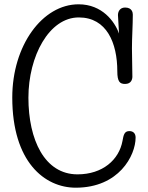

<svg xmlns="http://www.w3.org/2000/svg" viewBox="-20 -858 686 892"><path d="M610 -219C610 -238 599 -249 581 -249C557 -249 554 -230 549 -203C533 -116 457 -48 340 -48C187 -48 112 -209 112 -404C112 -597 208 -777 346 -777C476 -777 525 -658 525 -527C525 -478 537 -468 561 -468C590 -468 595 -490 595 -502C595 -544 593 -592 593 -634C593 -682 597 -743 597 -790C597 -799 594 -823 561 -823C537 -823 528 -804 528 -788C528 -787 528 -785 533 -702C513 -758 455 -838 345 -838C177 -838 37 -647 37 -405C37 -106 187 14 332 14C532 14 610 -135 610 -219Z"/></svg>

Font: Life Savers
Style: Bold
Weight: 700
Designer: Pablo Impallari, Rodrigo Fuenzalida, Brenda Gallo
Foundry: Pablo Impallari, Rodrigo Fuenzalida, Brenda Gallo
Version: Version 3.000